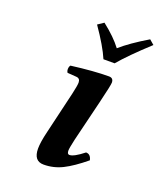

<svg xmlns="http://www.w3.org/2000/svg" viewBox="-124 -723 681 813"><g transform="rotate(20 216.5 -316.5)"><path d="M302.2 -320.3 256.8 -133.8Q247.6 -92.8 247.6 -82.5Q247.6 -65.9 257.8 -65.9Q277.8 -65.9 320.8 -100.1Q341.8 -100.1 347.2 -74.2Q293.9 -30.3 253.9 -10.3Q213.9 9.8 168.9 9.8Q124 9.8 124 -46.4Q124 -74.7 136.2 -125L181.2 -315.9Q189.9 -354 189.9 -367.2Q189.9 -386.2 171.9 -387.2L131.8 -390.1Q127 -397 127.4 -407Q127.9 -417 132.8 -422.9Q234.9 -436 301.8 -436Q322.3 -436 322.3 -415Q322.3 -403.3 302.2 -320.3ZM305.2 -496.1H254.9Q232.9 -547.9 179.2 -625L206.1 -643.1Q262.2 -599.1 292 -559.1Q335 -597.2 412.1 -643.1L433.1 -625Q348.1 -546.9 305.2 -496.1Z"/></g></svg>

Font: Linux Libertine O
Style: Semibold Italic
Weight: 600
Italic angle: -11.5°
Designer: Philipp H. Poll
Foundry: Philipp H. Poll
Version: Version 5.1.2